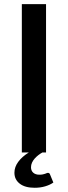

<svg xmlns="http://www.w3.org/2000/svg" viewBox="-20 -740 329 932"><path d="M239 146Q223 157.5 199.2 164.5Q175.5 171.5 148.5 171.5Q101.5 171.5 75.8 151.5Q50 131.5 50 98.5Q50 70.5 68.8 45.2Q87.5 20 120 0H86V-720H203.5V0H186Q176 5.5 166.2 13Q156.5 20.5 148.5 29.5Q140.5 38.5 135.5 49.2Q130.5 60 130.5 72Q130.5 88.5 141.2 98.2Q152 108 171 108Q181.5 108 188 106.5Q194.5 105 199 103.5Q203.5 102 206.5 100.5Q209.5 99 212 99Q220 99 222.5 106Z"/></svg>

Font: Lato SemiBold
Style: Regular
Weight: 600
Designer: Lukasz Dziedzic with Adam Twardoch and Botio Nikoltchev
Foundry: tyPoland Lukasz Dziedzic
Version: Version 2.015; 2015-08-06; http://www.latofonts.com/